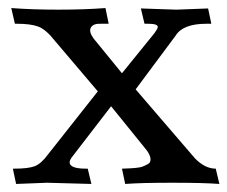

<svg xmlns="http://www.w3.org/2000/svg" viewBox="-20 -454 565 477"><path d="M330 -433 418 -430Q425 -430 497 -433L505 -395H493Q434 -395 416 -365L317 -232L464 -61Q489 -35 516 -35L525 3Q486 0 408 0Q330 0 291 3L283 -35Q324 -36 334 -40Q344 -44 350 -48Q354 -52 354 -58Q354 -67 345 -80L256 -190L159 -64Q153 -56 153 -51Q153 -35 193 -35H198L207 3Q102 0 97 0Q92 0 20 3L12 -35H16Q50 -35 66 -41Q82 -47 99 -70L223 -227L116 -353Q94 -381 75 -388Q56 -395 22 -395H17L8 -434Q60 -430 125 -430Q190 -430 242 -434L250 -395H232Q212 -396 206 -386Q200 -376 212 -359L283 -272L364 -372Q372 -383 372 -387Q372 -395 348 -395H339Z"/></svg>

Font: Lusitana
Style: Regular
Weight: 400
Designer: Ana Paula Megda
Foundry: Ana Paula Megda
Version: Version 1.001; ttfautohint (v1.4.1)